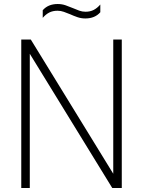

<svg xmlns="http://www.w3.org/2000/svg" viewBox="-20 -937 713 957"><path d="M86 0V-740H133.5L544.5 -71V-740H587V0H539.5L128.5 -669V0ZM405.5 -845Q384.5 -845 365.8 -851.5Q347 -858 329.5 -866Q313.5 -872.5 298.2 -878Q283 -883.5 267 -883.5Q243.5 -883.5 226 -874.8Q208.5 -866 193 -848V-886Q220 -917 267.5 -917Q288.5 -917 307.2 -910.5Q326 -904 343.5 -896.5Q359.5 -889.5 374.8 -884Q390 -878.5 406 -878.5Q429.5 -878.5 447 -887.5Q464.5 -896.5 480 -914.5V-876Q453 -845 405.5 -845Z"/></svg>

Font: Encode Sans Semi Condensed ExtraLight
Style: Regular
Weight: 200
Width: 4
Designer: Multiple Designers
Foundry: Impallari Type
Version: Version 3.000; ttfautohint (v1.8.3) -l 8 -r 50 -G 200 -x 14 